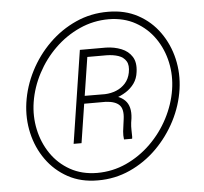

<svg xmlns="http://www.w3.org/2000/svg" viewBox="-52 -776 891 840"><g transform="rotate(-5 393.5 -355.5)"><path d="M416.5 -329.1H295.9L299.8 -363.3L408.2 -362.8Q434.6 -363.8 458 -373.3Q481.4 -382.8 498 -401.4Q514.6 -419.9 520 -447.3Q526.4 -479.5 515.1 -497.8Q503.9 -516.1 481.4 -523.7Q459 -531.2 430.2 -531.7H345.2L287.1 -158.2H252.4L315.4 -565.4H430.2Q466.8 -564.5 497.3 -552.2Q527.8 -540 543.9 -514.4Q560.1 -488.8 554.2 -447.3Q550.8 -418.9 535.9 -397.9Q521 -377 498.5 -362.8Q476.1 -348.6 450.7 -340.8Q448.7 -339.8 447 -339.8Q445.3 -339.8 443.8 -338.9Q438.5 -337.4 434.6 -335Q430.7 -332.5 426.8 -330.8Q422.9 -329.1 416.5 -329.1ZM408.7 -329.1 418 -354.5Q468.8 -352.5 494.6 -326.2Q520.5 -299.8 514.2 -247.6L511.2 -228Q509.3 -211.9 509.8 -196.8Q510.3 -181.6 510.3 -166L509.3 -158.2H473.6Q471.2 -175.8 472.9 -193.4Q474.6 -210.9 477.5 -228.5L480 -247.1Q485.8 -290 468.3 -308.3Q450.7 -326.7 408.7 -329.1ZM94.2 -355.5Q84.5 -293.9 97.2 -234.9Q109.9 -175.8 142.6 -127.9Q175.3 -80.1 226.3 -51.5Q277.3 -22.9 344.2 -22.5Q412.1 -22.5 472.4 -50Q532.7 -77.6 581.1 -125Q629.4 -172.4 660.6 -232.4Q691.9 -292.5 702.1 -356.4Q711.9 -418 699.2 -476.8Q686.5 -535.6 653.8 -583Q621.1 -630.4 570.1 -658.9Q519 -687.5 452.6 -688Q384.8 -688 324.2 -660.6Q263.7 -633.3 215.6 -586.4Q167.5 -539.6 136 -479.7Q104.5 -419.9 94.2 -355.5ZM62 -355.5Q72.3 -426.8 106 -492.4Q139.6 -558.1 192.1 -609.9Q244.6 -661.6 311 -691.4Q377.4 -721.2 452.6 -720.7Q526.4 -720.7 583.3 -689.9Q640.1 -659.2 677.2 -606.9Q714.4 -554.7 729.5 -490Q744.6 -425.3 734.9 -356.4Q724.6 -285.2 690.7 -219.2Q656.7 -153.3 604.5 -101.3Q552.2 -49.3 485.8 -19.3Q419.4 10.7 344.2 10.3Q270 10.3 213.4 -20.8Q156.7 -51.8 119.4 -104.2Q82 -156.7 67.1 -221.9Q52.2 -287.1 62 -355.5Z"/></g></svg>

Font: Roboto ExtraLight
Style: Italic
Weight: 250
Designer: Christian Robertson
Foundry: Google
Version: Version 3.009; 2024